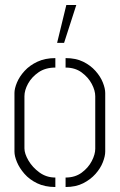

<svg xmlns="http://www.w3.org/2000/svg" viewBox="-20 -749 480 770"><path d="M209 -577 246 -729H286L237 -577ZM202 1Q160 1 129 -14Q98 -29 78 -52Q58 -75 48 -99Q38 -123 38 -141V-376Q38 -394 48 -418Q58 -442 78.5 -464.5Q99 -487 130 -501.5Q161 -516 202 -516V-478Q162 -478 134.5 -459Q107 -440 92.5 -413.5Q78 -387 78 -363V-154Q78 -133 94 -105.5Q110 -78 138 -57.5Q166 -37 202 -37ZM243 1V-37Q281 -37 307.5 -56.5Q334 -76 348 -103Q362 -130 362 -152V-363Q362 -386 348 -412.5Q334 -439 307.5 -458.5Q281 -478 243 -478V-516Q284 -516 313.5 -501.5Q343 -487 363 -464.5Q383 -442 392.5 -418Q402 -394 402 -376V-141Q402 -123 392.5 -98.5Q383 -74 363 -51.5Q343 -29 313.5 -14Q284 1 243 1Z"/></svg>

Font: Stick No Bills ExtraLight
Style: Regular
Weight: 200
Designer: Kosala Senevirathne, Siva Puranthara, Lasantha Premarathna, Tharique Azeez
Foundry: mooniak
Version: Version 2.000